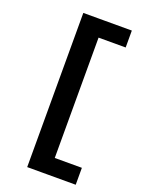

<svg xmlns="http://www.w3.org/2000/svg" viewBox="-165 -814 780 1045"><g transform="rotate(20 225.5 -291.5)"><path d="M130 -738H254V155H130ZM219 57H411V155H219ZM219 -738H411V-640H219Z"/></g></svg>

Font: REM Medium
Style: Regular
Weight: 500
Designer: Octavio Pardo
Foundry: Ashler Design
Version: Version 1.005;gftools[0.9.28]